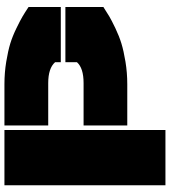

<svg xmlns="http://www.w3.org/2000/svg" viewBox="28 -768 740 835"><g transform="rotate(-90 397.5 -350.0)"><path d="M9.8 0V-700.2H250V0ZM270 -166V-356H454.1Q519.5 -356 544.9 -384.8V-435.1H785.2V-270Q760.3 -253.9 744.4 -244.4Q728.5 -234.9 693.4 -218Q658.2 -201.2 626.2 -191.4Q594.2 -181.6 546.9 -173.8Q499.5 -166 449.2 -166ZM270 -509.8V-700.2H449.2Q499.5 -700.2 546.9 -692.4Q594.2 -684.6 626.2 -674.8Q658.2 -665 693.1 -647.9Q728 -630.9 744.1 -621.3Q760.3 -611.8 785.2 -595.2V-455.1H544.9V-480Q518.6 -509.8 454.1 -509.8Z"/></g></svg>

Font: Nastup Basic
Style: Regular
Weight: 400
Designer: Maksym Kobuzan
Foundry: Zakznak
Version: Version 1.020;FEAKit 1.0